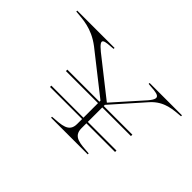

<svg xmlns="http://www.w3.org/2000/svg" viewBox="-95 -1063 1426 1426"><g transform="rotate(45 618.0 -350.0)"><path d="M496 -10V0H881V-10C787 -17 711 -16 711 -104V-156H1012V-171H711V-323H1012V-338H711V-350L930 -597C1007 -683 1098 -683 1171 -690V-700H831V-690C923 -683 985 -684 913 -600L710 -372L412 -607C318 -684 373 -683 463 -690V-700H71V-690C143 -683 237 -684 346 -601L666 -349V-338H329V-323H666V-170H329V-156H666V-104C666 -16 590 -17 496 -10Z"/></g></svg>

Font: Sprat Extended Thin
Style: Regular
Weight: 100
Width: 9
Designer: Ethan Nakache
Foundry: Collletttivo
Version: Version 2.000;Glyphs 3.2 (3217)